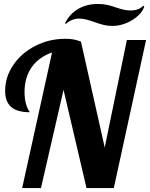

<svg xmlns="http://www.w3.org/2000/svg" viewBox="-20 -950 758 970"><path d="M504 -824C518 -820.7 532.7 -819 548 -819C572.7 -819 596.7 -824 620 -834C643.3 -844 663.2 -856.8 679.5 -872.5C695.8 -888.2 705.7 -903.7 709 -919L703 -920C687.7 -904.7 666.7 -897 640 -897C620 -897 595.7 -902 567 -912C550.3 -918 535 -922.5 521 -925.5C507 -928.5 491.7 -930 475 -930C437 -930 403.7 -921.7 375 -905C346.3 -888.3 324 -864 308 -832L314 -830C333.3 -847.3 355.3 -856 380 -856C392 -856 403.8 -854.5 415.5 -851.5C427.2 -848.5 440.7 -844.3 456 -839C474 -832.3 490 -827.3 504 -824ZM243 -685 92 0H187L301 -496L417 0H555L718 -748H621L509 -205L389 -740C374.3 -745.3 361.3 -749 350 -751C338.7 -753 325.3 -754 310 -754C255.3 -754 204.7 -742 158 -718C111.3 -694 74.3 -661.8 47 -621.5C19.7 -581.2 6 -537.7 6 -491C6 -454.3 16.2 -427.2 36.5 -409.5C56.8 -391.8 88.3 -383 131 -383C122.3 -394.3 115.7 -408.8 111 -426.5C106.3 -444.2 104 -463.7 104 -485C104 -533.7 115.8 -575.2 139.5 -609.5C163.2 -643.8 197.7 -669 243 -685Z"/></svg>

Font: DonutKreme
Style: Regular
Weight: 400
Designer: Impallari Type
Foundry: Impallari Type
Version: Version 2.100